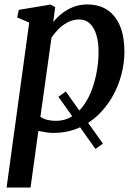

<svg xmlns="http://www.w3.org/2000/svg" viewBox="-20 -584 612 858"><path d="M440 58 406.5 81.5 241 -151.5 274 -175ZM9.5 254 110.5 -483 57 -506 64 -540 205.5 -563.5 226.5 -552.5 218 -485Q233.5 -505.5 256.2 -523.5Q279 -541.5 307.5 -552.8Q336 -564 369.5 -564Q425 -564 462 -538Q499 -512 517.5 -465Q536 -418 536 -354Q536 -302 522.2 -249.8Q508.5 -197.5 481.5 -150.8Q454.5 -104 416 -67.8Q377.5 -31.5 327.8 -10.8Q278 10 218.5 10Q202.5 10 185.2 7.2Q168 4.5 151.5 1L116.5 254ZM160.5 -62Q174.5 -52.5 192 -48.2Q209.5 -44 230.5 -44Q269 -44 299.8 -62.5Q330.5 -81 353.2 -112.5Q376 -144 390.8 -184Q405.5 -224 413 -267.5Q420.5 -311 420.5 -353Q420.5 -397 410.2 -429.5Q400 -462 381 -479.5Q362 -497 334 -497Q307 -497 283 -484.5Q259 -472 240.5 -453.2Q222 -434.5 210 -415Z"/></svg>

Font: Merriweather 28pt Medium
Style: Italic
Weight: 500
Italic angle: -7.8°
Version: Version 2.101